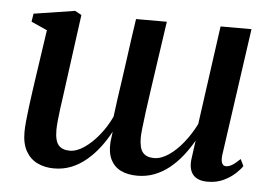

<svg xmlns="http://www.w3.org/2000/svg" viewBox="-44 -602 948 671"><g transform="rotate(5 430.0 -266.5)"><path d="M183 -284.5Q181 -267.5 177.8 -245.5Q174.5 -223.5 171.5 -200.5Q168.5 -177.5 166.5 -157.5Q164.5 -137.5 164.5 -124.5Q164.5 -86 177.8 -71Q191 -56 217 -56Q241 -56 267.5 -74Q294 -92 318.2 -121.8Q342.5 -151.5 359.5 -188Q363.5 -219 368.2 -254Q373 -289 378 -321.5Q383 -356.5 388 -393.2Q393 -430 398 -466Q403 -502 408 -534.5H516Q505.5 -463 497 -403.5Q488.5 -344 481.5 -296.8Q474.5 -249.5 470 -214.2Q465.5 -179 463 -156.5Q460.5 -134 460.5 -124Q460.5 -86 473.5 -71Q486.5 -56 512.5 -56Q537.5 -56 564 -74Q590.5 -92 614.5 -122Q638.5 -152 656.5 -188L704.5 -534.5H813L749.5 -86.5Q747.5 -68 751.8 -58.8Q756 -49.5 766 -49.5Q776 -49.5 787.5 -56.5Q799 -63.5 815 -79L826.5 -55.5Q819.5 -44 802.8 -28.5Q786 -13 761.8 -1.5Q737.5 10 706.5 10Q670 10 654.2 -10.2Q638.5 -30.5 644 -67.5L652.5 -129.5Q636 -100.5 615.8 -75Q595.5 -49.5 571.5 -30.2Q547.5 -11 519.5 -0.2Q491.5 10.5 460 10.5Q426 10.5 402 -1.2Q378 -13 366 -37.2Q354 -61.5 356.5 -98.5L361 -135.5Q345.5 -106 325.5 -79.8Q305.5 -53.5 281.2 -33Q257 -12.5 228.8 -1Q200.5 10.5 167.5 10.5Q135 10.5 109.5 -1.8Q84 -14 69 -40Q54 -66 54 -107Q54 -122 56.2 -145.5Q58.5 -169 61.8 -195.2Q65 -221.5 68.5 -245.2Q72 -269 74 -284L101 -468.5L45 -493.5L49.5 -522L193.5 -544.5L216.5 -532Z"/></g></svg>

Font: Merriweather 72pt Medium
Style: Italic
Weight: 500
Italic angle: -7.8°
Version: Version 2.101